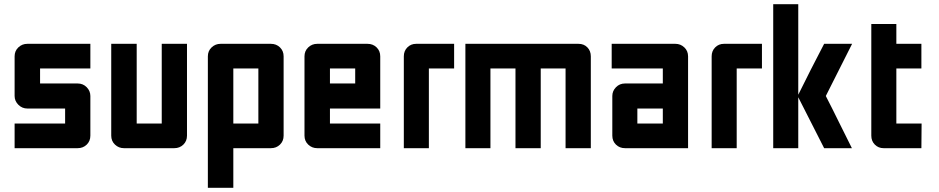

<svg xmlns="http://www.w3.org/2000/svg" viewBox="-20 -710 4501 920"><path d="M352 -310Q378 -310 395.5 -292Q413 -274 413 -250V-60Q413 -34 395.5 -17Q378 0 352 0H50V-118H292V-190H111Q86 -190 68 -208Q50 -226 50 -250V-440Q50 -466 68 -483Q86 -500 111 -500H413V-382H172V-310H352Z M876 -500V-60Q876 -34 858.5 -17Q841 0 815 0H574Q549 0 531 -17Q513 -34 513 -60V-500H635V-118H755V-500Z M976 -440Q976 -466 994 -483Q1012 -500 1037 -500H1278Q1304 -500 1321.5 -483Q1339 -466 1339 -440V-60Q1339 -34 1321.5 -17Q1304 0 1278 0H1098V190H976ZM1098 -118H1218V-382H1098Z M1439 -440Q1439 -466 1457 -483Q1475 -500 1500 -500H1741Q1767 -500 1784.5 -483Q1802 -466 1802 -440V-190H1561V-118H1802V0H1500Q1475 0 1457 -17Q1439 -34 1439 -60ZM1561 -310H1682V-382H1561Z M2156 -500V-382H2035V0H1915V-440Q1915 -466 1932 -483Q1949 -500 1974 -500Z M2752 -500Q2778 -500 2794.5 -483Q2811 -466 2811 -440V0H2690V-382H2571V0H2450V-382H2330V0H2210V-500Z M2975 0Q2949 0 2931.5 -17Q2914 -34 2914 -60V-250Q2914 -274 2931.5 -292Q2949 -310 2975 -310H3156V-382H2911V-500H3216Q3241 -500 3259 -483Q3277 -466 3277 -440V0ZM3034 -190V-118H3156V-190Z M3631 -500V-382H3510V0H3390V-440Q3390 -466 3407 -483Q3424 -500 3449 -500Z M3805 -244V0H3685V-690H3805V-256Q3833 -313 3865 -376Q3881 -406 3897.5 -439Q3914 -472 3929 -500H4063L3937 -250Q3967 -192 4000 -124.5Q4033 -57 4062 0H3929Z M4275 -118H4396L4395 0H4214Q4189 0 4172 -17Q4155 -34 4155 -60V-595H4275V-500H4395V-382H4275Z"/></svg>

Font: Tschichold
Style: Bold
Weight: 700
Designer: Peter Wiegel
Foundry: Peter Wiegel
Version: Version 1.000; ttfautohint (v1.3)